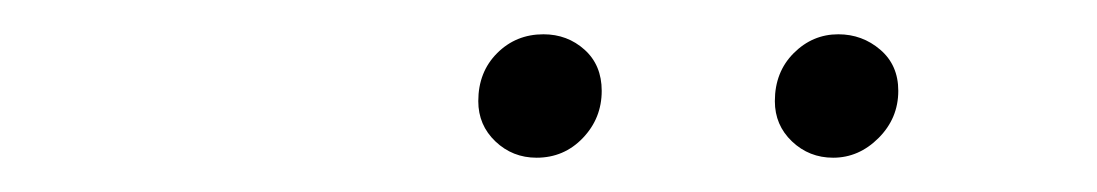

<svg xmlns="http://www.w3.org/2000/svg" viewBox="-20 -726 640 112"><path d="M466 -634Q452 -634 442 -643.5Q432 -653 432 -667Q432 -684 443 -695Q454 -706 469 -706Q483 -706 493.5 -697Q504 -688 504 -673Q504 -657 492.5 -645.5Q481 -634 466 -634ZM293 -634Q279 -634 269 -643.5Q259 -653 259 -667Q259 -684 270 -695Q281 -706 297 -706Q311 -706 321 -697Q331 -688 331 -673Q331 -657 320 -645.5Q309 -634 293 -634Z"/></svg>

Font: Montserrat Light
Style: Italic
Weight: 300
Italic angle: -11.3°
Designer: Julieta Ulanovsky
Foundry: Julieta Ulanovsky
Version: Version 9.000; ttfautohint (v1.8.4.7-5d5b)